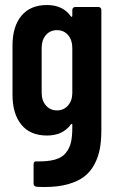

<svg xmlns="http://www.w3.org/2000/svg" viewBox="-20 -539 463 765"><path d="M268.1 -499Q268.1 -504.4 271.5 -507.8Q274.9 -511.2 279.8 -511.2H372.1Q377 -511.2 380.4 -507.8Q383.8 -504.4 383.8 -499V-19Q383.8 22 377.7 54.4Q371.6 86.9 356.2 116Q340.8 145 315.9 164.3Q291 183.6 251.5 194.8Q211.9 206.1 159.2 206.1Q137.2 206.1 126 205.1Q113.8 203.6 113.8 191.9V115.2Q113.8 102.5 127 104Q170.4 105 199 96.9Q227.5 88.9 242.4 70.1Q257.3 51.3 262.7 28.1Q268.1 4.9 268.1 -29.8V-42Q268.1 -44.9 266.4 -45.4Q264.6 -45.9 262.2 -43Q230 1 167 1Q100.1 1 64.9 -42.5Q29.8 -85.9 29.8 -161.1V-356.9Q29.8 -433.6 65.4 -476.3Q101.1 -519 167 -519Q230.5 -519 262.2 -474.1Q264.6 -471.2 266.4 -472.2Q268.1 -473.1 268.1 -476.1ZM268.1 -168.9V-348.1Q268.1 -379.4 251.2 -399.2Q234.4 -418.9 207 -418.9Q179.7 -418.9 162.8 -399.2Q146 -379.4 146 -348.1V-168.9Q146 -138.2 163.1 -118.7Q180.2 -99.1 207 -99.1Q233.9 -99.1 251 -118.7Q268.1 -138.2 268.1 -168.9Z"/></svg>

Font: Barlow Condensed SemiBold
Style: Regular
Weight: 600
Width: 3
Designer: Jeremy Tribby
Foundry: Tribby Type
Version: Version 1.422;hotconv 1.0.109;makeotfexe 2.5.65596